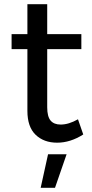

<svg xmlns="http://www.w3.org/2000/svg" viewBox="-20 -673 437 911"><path d="M375 -35Q314 4 251 4Q188 4 149 -33.5Q110 -71 110 -147V-440H35V-511H110V-653H204V-511H366V-440H204V-164Q204 -120 220 -101Q236 -82 268 -82Q306 -82 350 -107ZM208 59H296L241 218H173Z"/></svg>

Font: Montserrat
Style: Regular
Weight: 400
Designer: Julieta Ulanovsky
Foundry: Julieta Ulanovsky
Version: Version 6.001